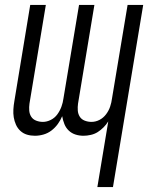

<svg xmlns="http://www.w3.org/2000/svg" viewBox="-20 -540 640 775"><path d="M373 215 417 -50Q409 -37 398 -26Q387 -15 374.5 -7Q362 1 346.5 4.5Q331 8 317 8Q300 8 284.5 3Q269 -2 257.5 -13Q246 -24 240 -39Q234 -54 231 -71Q224 -54 213 -39Q202 -24 187.5 -13Q173 -2 155.5 3Q138 8 121 8Q104 8 89 3.5Q74 -1 62.5 -11.5Q51 -22 44.5 -36.5Q38 -51 35.5 -66.5Q33 -82 34 -98.5Q35 -115 38 -132L102 -520H165L99 -122Q97 -108 98 -94Q99 -80 106 -69Q113 -58 126 -53Q139 -48 153 -48Q169 -48 185 -56Q201 -64 211.5 -78.5Q222 -93 228 -109.5Q234 -126 236 -142L299 -520H361L295 -122Q293 -108 294 -94Q295 -80 302 -69Q309 -58 322 -53Q335 -48 349 -48Q366 -48 381.5 -56Q397 -64 408 -78.5Q419 -93 424.5 -109.5Q430 -126 432 -142L495 -520H558L436 215Z"/></svg>

Font: Iosevka Light Extended Oblique
Style: Regular
Weight: 300
Width: 7
Italic angle: -9°
Monospace: yes
Designer: Belleve Invis
Foundry: Belleve Invis
Version: Version 32.5.0; ttfautohint (v1.8.4)